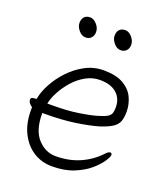

<svg xmlns="http://www.w3.org/2000/svg" viewBox="-132 -783 764 889"><g transform="rotate(20 250.0 -338.5)"><path d="M343 -598Q324 -598 309 -616Q294 -634 294 -652Q294 -671 304 -682Q314 -693 333 -693Q350 -693 365.5 -675.5Q381 -658 381 -638Q381 -620 370.5 -609Q360 -598 343 -598ZM170 -598Q151 -598 136 -616Q121 -634 121 -652Q121 -671 131 -682Q141 -693 160 -693Q177 -693 192.5 -675.5Q208 -658 208 -638Q208 -620 197.5 -609Q187 -598 170 -598ZM102 -201V-198Q102 -116 139.5 -75Q177 -34 228 -34Q293 -34 346.5 -57.5Q400 -81 440 -124Q452 -137 461 -137Q469 -137 469 -127Q469 -118 454 -95Q439 -72 409.5 -46.5Q380 -21 334.5 -2.5Q289 16 228 16Q177 16 136.5 -9.5Q96 -35 72 -82.5Q48 -130 48 -195V-210Q27 -224 27 -240Q27 -252 44 -252Q46 -252 50.5 -252.5Q55 -253 55 -253Q61 -289 82.5 -329Q104 -369 137 -404Q170 -439 212 -461.5Q254 -484 303 -484Q364 -484 400 -463Q436 -442 451.5 -409Q467 -376 467 -340Q467 -311 460 -292Q453 -273 432.5 -259.5Q412 -246 372 -233Q327 -220 262 -210.5Q197 -201 114 -201ZM130 -250Q206 -250 259.5 -258Q313 -266 347 -276Q378 -285 391.5 -293Q405 -301 409 -312Q413 -323 413 -341Q413 -385 384 -410.5Q355 -436 302 -436Q265 -436 232 -417.5Q199 -399 173.5 -370Q148 -341 131 -309Q114 -277 109 -250Z"/></g></svg>

Font: Moon Stars Kai HW Light
Style: Regular
Weight: 300
Designer: GuiWonder
Version: Version 1.101